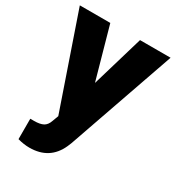

<svg xmlns="http://www.w3.org/2000/svg" viewBox="-180 -636 879 959"><g transform="rotate(30 259.5 -157.0)"><path d="M257.3 -230.5 345.2 -528.3H521.5L306.2 88.4L296.9 110.8Q251 213.4 134.8 213.4Q102.5 213.4 66.9 203.6V85.9H88.4Q123 85.9 141.4 75.9Q159.7 65.9 168.5 40L181.6 4.9L-2 -528.3H173.8Z"/></g></svg>

Font: Roboto
Style: Regular
Weight: 900
Designer: Google
Version: Version 2.001171; 2014